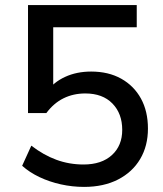

<svg xmlns="http://www.w3.org/2000/svg" viewBox="-20 -725 640 754"><path d="M310 9Q264 9 219 -1Q174 -11 135 -29.5Q96 -48 67 -74L103 -153Q151 -116 201.5 -97.5Q252 -79 308 -79Q379 -79 419.5 -116Q460 -153 460 -215Q460 -279 421.5 -318.5Q383 -358 315 -358Q268 -358 229.5 -339Q191 -320 162 -281H90V-705H517V-618H189V-364H163Q190 -402 235.5 -423Q281 -444 338 -444Q406 -444 456 -416Q506 -388 533.5 -338Q561 -288 561 -220Q561 -152 530.5 -100.5Q500 -49 443.5 -20Q387 9 310 9Z"/></svg>

Font: Mulish ExtraLight SemiBold
Style: Regular
Weight: 600
Version: Version 3.603